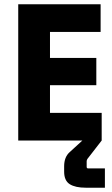

<svg xmlns="http://www.w3.org/2000/svg" viewBox="-20 -655 524 895"><path d="M469 220H380Q331 220 305 203.5Q279 187 279 145V120Q279 77 305 54L364 0H65V-635H449V-506H213V-385H429V-258H213V-129H454V0L392 80Q384 89 384 97V123Q384 130 391 130H469Z"/></svg>

Font: Gemunu Libre ExtraBold
Style: Regular
Weight: 800
Designer: Puspanada Ekanayake, Sola Matas, Pathum Egodawatta, Kosala Senevirathne
Foundry: mooniak
Version: Version 1.100